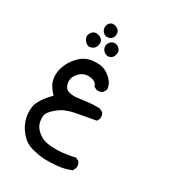

<svg xmlns="http://www.w3.org/2000/svg" viewBox="-183 -534 865 958"><g transform="rotate(30 250.0 -54.5)"><path d="M220.7 323.2Q182.6 319.3 147 309.6Q111.3 299.8 85 270Q58.6 240.2 46.9 205.1Q35.2 169.9 40.5 128.9Q45.9 87.9 105.5 26.4Q85.9 6.8 73.2 -16.6Q60.5 -40 61.5 -71.8Q62.5 -103.5 77.6 -134.3Q92.8 -165 116.2 -187.5Q139.6 -210 165 -217.3Q190.4 -224.6 225.1 -222.7Q259.8 -220.7 290.5 -192.9Q321.3 -165 321.3 -131.8L311.5 -114.3Q297.9 -103.5 277.3 -105.5L259.8 -114.3Q252.9 -141.6 216.3 -145Q179.7 -148.4 155.3 -122.1Q130.9 -95.7 135.3 -66.4Q139.6 -37.1 159.7 -28.8Q179.7 -20.5 210 -23.4Q240.2 -26.4 271.5 -30.8Q302.7 -35.2 336.9 -33.2L355.5 -24.4Q366.2 -11.7 364.3 8.8L355.5 26.4Q298.8 37.1 243.7 46.9Q188.5 56.6 154.3 84Q120.1 111.3 113.8 128.9Q107.4 146.5 112.8 174.3Q118.2 202.1 146 224.6Q173.8 247.1 210.4 250.5Q247.1 253.9 284.2 250.5Q321.3 247.1 357.4 238.3L375 247.1Q387.7 261.7 383.8 283.2L375 300.8Q340.8 315.4 302.2 319.8Q263.7 324.2 220.7 323.2ZM135.7 -273.4Q123 -275.4 111.3 -288.1Q99.6 -300.8 100.6 -315.4Q101.6 -330.1 113.3 -341.3Q125 -352.5 141.6 -349.6Q158.2 -346.7 168 -336.4Q177.7 -326.2 175.3 -309.6Q172.9 -293 163.1 -284.2Q153.3 -275.4 135.7 -273.4ZM238.3 -279.3Q224.6 -281.2 214.4 -292.5Q204.1 -303.7 205.1 -318.8Q206.1 -334 217.3 -344.2Q228.5 -354.5 243.2 -353Q257.8 -351.6 268.1 -339.4Q278.3 -327.1 274.9 -311.5Q271.5 -295.9 263.2 -287.6Q254.9 -279.3 238.3 -279.3ZM186.5 -360.4Q173.8 -362.3 164.6 -373Q155.3 -383.8 155.8 -398.9Q156.2 -414.1 167 -424.3Q177.7 -434.6 194.3 -430.7Q210.9 -426.8 218.8 -416.5Q226.6 -406.2 224.6 -391.1Q222.7 -376 212.9 -368.2Q203.1 -360.4 186.5 -360.4Z"/></g></svg>

Font: JasonHandwriting1
Style: Regular
Weight: 400
Version: Version 1.48.20